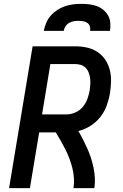

<svg xmlns="http://www.w3.org/2000/svg" viewBox="-20 -975 640 995"><path d="M27 0 149 -735H371Q402 -735 431 -728.5Q460 -722 484 -706.5Q508 -691 524.5 -667Q541 -643 548.5 -614.5Q556 -586 555.5 -555.5Q555 -525 550 -494Q545 -462 533.5 -429.5Q522 -397 500.5 -369.5Q479 -342 449 -323Q419 -304 386 -296Q399 -274 410.5 -251.5Q422 -229 432.5 -205.5Q443 -182 451 -157.5Q459 -133 464.5 -107Q470 -81 471.5 -54Q473 -27 469 0H361Q365 -27 363 -54Q361 -81 354.5 -106Q348 -131 339 -155Q330 -179 318.5 -201.5Q307 -224 294.5 -246Q282 -268 269 -289H183L135 0ZM324 -382Q347 -382 370 -392Q393 -402 409 -421Q425 -440 433 -462.5Q441 -485 445 -508Q447 -523 448 -539Q449 -555 447 -569.5Q445 -584 440 -598Q435 -612 425 -622.5Q415 -633 400.5 -638Q386 -643 371 -643H241L198 -382ZM207 -815Q211 -836 219.5 -856.5Q228 -877 243 -894Q258 -911 277.5 -923.5Q297 -936 317.5 -943Q338 -950 359.5 -952.5Q381 -955 402 -955Q423 -955 443.5 -952.5Q464 -950 482.5 -943Q501 -936 516 -923.5Q531 -911 540.5 -894Q550 -877 551.5 -856.5Q553 -836 550 -815H447Q449 -827 445.5 -838.5Q442 -850 432.5 -856.5Q423 -863 411 -865Q399 -867 387 -867Q375 -867 362.5 -865Q350 -863 338.5 -856.5Q327 -850 319.5 -838.5Q312 -827 310 -815Z"/></svg>

Font: Iosevka Curly SmBdEx
Style: Italic
Weight: 600
Width: 7
Italic angle: -9°
Monospace: yes
Designer: Belleve Invis
Foundry: Belleve Invis
Version: Version 11.1.0; ttfautohint (v1.8.3)